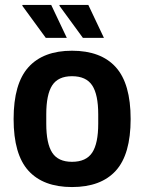

<svg xmlns="http://www.w3.org/2000/svg" viewBox="-20 -744 583 776"><path d="M315 -591 220 -721 221 -724H337L400 -591ZM165 -591 70 -721 71 -724H187L250 -591ZM271 12Q155 12 95 -54Q35 -120 35 -263Q35 -406 95 -472.5Q155 -539 271 -539Q388 -539 448 -472.5Q508 -406 508 -263Q508 -120 448 -54Q388 12 271 12ZM271 -90Q328 -90 352.5 -127Q377 -164 377 -244V-282Q377 -362 352.5 -399Q328 -436 271 -436Q215 -436 191 -399Q167 -362 167 -282V-244Q167 -164 191 -127Q215 -90 271 -90Z"/></svg>

Font: Archivo SemiCondensed
Style: Bold
Weight: 680
Width: 4
Designer: Hector Gatti
Foundry: Omnibus-Type
Version: Version 2.001; ttfautohint (v1.8.3)